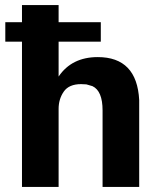

<svg xmlns="http://www.w3.org/2000/svg" viewBox="-20 -740 636 760"><path d="M301 -407Q253 -407 232.5 -377.5Q212 -348 212 -309V0H67V-575H1V-652H67V-720H212V-652H379V-575H212V-437Q264 -514 367 -514Q522 -514 531 -344V0H386V-303Q386 -380 346 -399L322 -406Z"/></svg>

Font: cwTeXHei
Style: Medium
Weight: 500
Version: Version 1.17